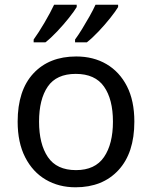

<svg xmlns="http://www.w3.org/2000/svg" viewBox="-20 -786 645 816"><path d="M551 -269Q551 -136 483.5 -63Q416 10 301 10Q230 10 174.5 -22.5Q119 -55 87 -117.5Q55 -180 55 -269Q55 -402 122 -474Q189 -546 304 -546Q377 -546 432.5 -513.5Q488 -481 519.5 -419.5Q551 -358 551 -269ZM146 -269Q146 -174 183.5 -118.5Q221 -63 303 -63Q384 -63 422 -118.5Q460 -174 460 -269Q460 -364 422 -418Q384 -472 302 -472Q220 -472 183 -418Q146 -364 146 -269ZM482 -756Q472 -739 449 -710Q426 -681 399 -652.5Q372 -624 349 -606H299V-618Q313 -637 329 -663Q345 -689 360.5 -716.5Q376 -744 386 -766H482ZM306 -756Q296 -739 273 -710Q250 -681 223 -652.5Q196 -624 173 -606H123V-618Q144 -647 169 -689.5Q194 -732 210 -766H306Z"/></svg>

Font: Noto Znamenny Musical Notation
Style: Regular
Weight: 400
Version: Version 1.003; ttfautohint (v1.8.4.7-5d5b)